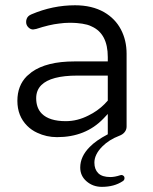

<svg xmlns="http://www.w3.org/2000/svg" viewBox="-20 -519 581 728"><path d="M366.2 189.5Q413.1 189.5 445.3 168Q447.3 167 449.7 164.1Q452.1 161.1 452.1 156.2Q452.1 151.4 449.2 148.4Q445.3 144.5 440.4 144.5L435.5 145.5Q415 152.3 398.4 152.3Q367.2 152.3 352.5 137.7Q337.9 123 337.9 97.7Q337.9 66.4 368.2 36.1Q393.6 10.7 431.6 -3.9Q445.3 -8.8 452.6 -18.1Q460 -27.3 460 -39.1V-315.4Q460 -366.2 438.5 -407.2Q417 -448.2 375 -472.7Q329.1 -499 264.6 -499Q179.7 -499 99.6 -464.8Q85 -459 81.1 -447.3Q79.1 -442.4 79.1 -435.5Q79.1 -423.8 87.4 -415.5Q95.7 -407.2 105.5 -407.2L117.2 -409.2Q168 -425.8 204.1 -429.7Q224.6 -432.6 242.7 -432.6Q260.7 -432.6 271.5 -431.6Q282.2 -430.7 292 -429.2Q301.8 -427.7 310.5 -425.3Q319.3 -422.9 327.1 -418.9Q388.7 -391.6 388.7 -302.7V-286.1H261.7Q157.2 -286.1 100.6 -246.1L82 -230.5Q45.9 -194.3 45.9 -136.7Q45.9 -79.1 83 -42Q99.6 -25.4 121.1 -15.6Q156.2 1 196.3 1Q304.7 1 372.1 -69.3L388.7 -86.9V-9.8Q343.8 13.7 320.3 38.1Q284.2 74.2 284.2 116.2Q284.2 147.5 307.6 168Q332 189.5 366.2 189.5ZM229.5 -59.6Q167 -59.6 138.7 -87.9Q117.2 -109.4 117.2 -146.5Q117.2 -176.8 136.7 -196.3Q172.9 -232.4 273.4 -232.4H388.7V-137.7Q380.9 -129.9 376 -124Q349.6 -97.7 315.4 -81.1Q273.4 -59.6 229.5 -59.6Z"/></svg>

Font: FakePearl
Style: ExtraLight
Weight: 300
Version: Version 1.2